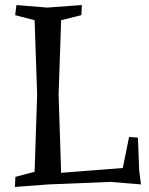

<svg xmlns="http://www.w3.org/2000/svg" viewBox="-20 -730 588 760"><path d="M172 0 39 10 41 -30 117 -50 127 -356 117 -650 40 -670 45 -710 167 -700 304 -710 302 -670 222 -650 212 -356 222 -46 466 -65 491 -188 526 -185 531 -55 538 0 417 -10Z"/></svg>

Font: Alike Angular
Style: Regular
Weight: 400
Designer: Sveta Sebyakina
Foundry: Cyreal (www.cyreal.org)
Version: Version 1.300; ttfautohint (v1.8.4.7-5d5b)